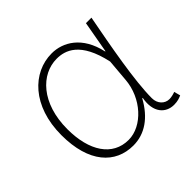

<svg xmlns="http://www.w3.org/2000/svg" viewBox="-138 -695 863 863"><g transform="rotate(-45 293.5 -263.5)"><path d="M255 13C328 13 389 -29 433 -109H436C421 -29 461 13 514 13C537 13 552 7 563 2L555 -28C545 -24 530 -20 517 -20C488 -20 464 -44 464 -79C464 -188 499 -375 528 -527H493L466 -376H464C438 -496 359 -540 288 -540C167 -540 59 -434 59 -249C59 -74 141 13 255 13ZM258 -20C156 -20 97 -110 97 -249C97 -414 188 -507 287 -507C340 -507 414 -485 448 -328L439 -222C431 -112 345 -20 258 -20Z"/></g></svg>

Font: Noto Sans JP Thin
Style: Regular
Weight: 100
Designer: Ryoko NISHIZUKA 西塚涼子 (kana, bopomofo & ideographs); Paul D. Hunt (Latin, Greek & Cyrillic); Sandoll Communications 산돌커뮤니
Foundry: Adobe
Version: Version 2.004;hotconv 1.0.118;makeotfexe 2.5.65603